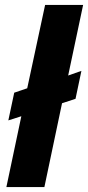

<svg xmlns="http://www.w3.org/2000/svg" viewBox="-20 -763 359 783"><path d="M6 0 67 -289 14 -272 38 -385 91 -403 164 -743H319L258 -455L312 -474L288 -360L233 -342L161 0Z"/></svg>

Font: Saira Semi Condensed
Style: Bold Italic
Weight: 700
Width: 4
Italic angle: -12°
Designer: Hector Gatti with collaboration of the Omnibus-Type team
Foundry: Omnibus-Type
Version: Version 1.001; ttfautohint (v1.8)